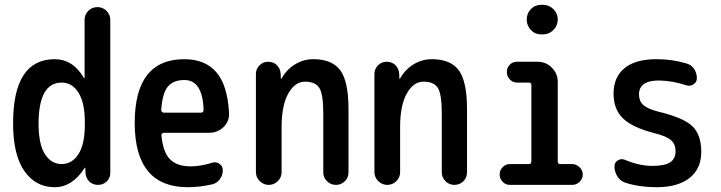

<svg xmlns="http://www.w3.org/2000/svg" viewBox="-20 -780 3040 810"><path d="M240.2 -431.6Q143.6 -431.6 142.6 -259.8Q142.6 -171.9 169.4 -129.9Q196.3 -87.9 240.2 -87.9Q284.2 -87.9 311 -129.9Q337.9 -171.9 337.9 -254.9V-264.6Q337.9 -346.7 311 -389.2Q284.2 -431.6 240.2 -431.6ZM210 9.8Q130.9 9.8 83 -58.1Q35.2 -126 35.2 -259.8Q35.2 -529.3 210 -530.3Q288.1 -530.3 334 -451.2Q334 -450.2 335.9 -450.2Q336.9 -450.2 336.9 -451.2V-696.3Q336.9 -718.8 352.5 -734.4Q368.2 -750 391.1 -750Q414.1 -750 429.7 -733.9Q445.3 -717.8 445.3 -696.3V-50.8Q445.3 -29.3 430.2 -14.6Q415 0 393.6 0Q371.1 0 356.4 -14.6Q341.8 -29.3 340.8 -50.8L339.8 -71.3Q339.8 -72.3 338.9 -72.3Q336.9 -72.3 336.9 -71.3Q285.2 9.8 210 9.8Z M757.8 -442.4Q710.9 -442.4 688 -414.6Q665 -386.7 660.2 -317.4Q660.2 -305.7 670.9 -304.7H828.1Q838.9 -304.7 838.9 -316.4Q835 -442.4 757.8 -442.4ZM772.5 9.8Q548.8 9.8 548.3 -260.3Q547.9 -530.3 757.8 -530.3Q844.7 -530.3 892.1 -476.1Q939.5 -421.9 946.3 -304.7Q948.2 -268.6 923.3 -244.1Q898.4 -219.7 861.3 -219.7H670.9Q666 -219.7 663.1 -215.8Q660.2 -211.9 661.1 -208Q668 -136.7 697.8 -107.4Q727.5 -78.1 785.2 -78.1Q825.2 -78.1 876 -93.8Q891.6 -98.6 905.8 -88.9Q919.9 -79.1 919.9 -61.5Q919.9 -40 906.7 -22.9Q893.6 -5.9 874 -2Q820.3 9.8 772.5 9.8Z M1059.6 -53.7V-467.8Q1059.6 -489.3 1074.7 -504.4Q1089.8 -519.5 1111.3 -519.5Q1133.8 -519.5 1148.4 -504.9Q1163.1 -490.2 1164.1 -467.8L1165 -448.2Q1165 -447.3 1166 -447.3Q1168 -447.3 1168 -449.2Q1189.5 -487.3 1225.1 -508.8Q1260.7 -530.3 1301.8 -530.3Q1380.9 -530.3 1415.5 -483.4Q1450.2 -436.5 1450.2 -320.3V-52.7Q1450.2 -30.3 1434.6 -15.1Q1418.9 0 1397 0Q1375 0 1359.4 -15.6Q1343.8 -31.2 1343.8 -52.7V-300.8Q1343.8 -382.8 1327.1 -409.2Q1310.5 -435.5 1266.6 -435.5Q1224.6 -435.5 1196.3 -385.7Q1168 -335.9 1168 -244.1V-53.7Q1168 -31.2 1151.9 -15.6Q1135.7 0 1113.8 0Q1091.8 0 1075.7 -16.1Q1059.6 -32.2 1059.6 -53.7Z M1559.6 -53.7V-467.8Q1559.6 -489.3 1574.7 -504.4Q1589.8 -519.5 1611.3 -519.5Q1633.8 -519.5 1648.4 -504.9Q1663.1 -490.2 1664.1 -467.8L1665 -448.2Q1665 -447.3 1666 -447.3Q1668 -447.3 1668 -449.2Q1689.5 -487.3 1725.1 -508.8Q1760.7 -530.3 1801.8 -530.3Q1880.9 -530.3 1915.5 -483.4Q1950.2 -436.5 1950.2 -320.3V-52.7Q1950.2 -30.3 1934.6 -15.1Q1918.9 0 1897 0Q1875 0 1859.4 -15.6Q1843.8 -31.2 1843.8 -52.7V-300.8Q1843.8 -382.8 1827.1 -409.2Q1810.5 -435.5 1766.6 -435.5Q1724.6 -435.5 1696.3 -385.7Q1668 -335.9 1668 -244.1V-53.7Q1668 -31.2 1651.9 -15.6Q1635.7 0 1613.8 0Q1591.8 0 1575.7 -16.1Q1559.6 -32.2 1559.6 -53.7Z M2130.9 0Q2113.3 0 2100.6 -13.2Q2087.9 -26.4 2087.9 -43.9Q2087.9 -61.5 2100.6 -74.7Q2113.3 -87.9 2130.9 -87.9H2210.9Q2221.7 -87.9 2221.7 -98.6V-420.9Q2221.7 -431.6 2210.9 -431.6H2161.1Q2143.6 -431.6 2130.9 -444.8Q2118.2 -458 2118.2 -476.1Q2118.2 -494.1 2130.4 -506.8Q2142.6 -519.5 2161.1 -519.5H2248Q2283.2 -519.5 2308.1 -494.6Q2333 -469.7 2333 -434.6V-98.6Q2333 -87.9 2343.8 -87.9H2393.6Q2411.1 -87.9 2424.8 -74.7Q2438.5 -61.5 2438.5 -43.9Q2438.5 -26.4 2425.3 -13.2Q2412.1 0 2393.6 0ZM2263.7 -759.8H2269.5Q2295.9 -759.8 2314.5 -741.7Q2333 -723.6 2333 -697.8Q2333 -671.9 2314.5 -653.3Q2295.9 -634.8 2269.5 -634.8H2263.7Q2237.3 -634.8 2219.7 -653.3Q2202.1 -671.9 2202.1 -697.8Q2202.1 -723.6 2219.7 -741.7Q2237.3 -759.8 2263.7 -759.8Z M2742.2 -217.8Q2647.5 -242.2 2607.9 -280.8Q2568.4 -319.3 2568.4 -384.8Q2568.4 -454.1 2614.3 -492.2Q2660.2 -530.3 2750 -530.3Q2815.4 -530.3 2875 -512.7Q2896.5 -506.8 2908.2 -489.3Q2919.9 -471.7 2919.9 -450.2Q2919.9 -433.6 2905.8 -424.3Q2891.6 -415 2876 -419.9Q2817.4 -439.5 2759.8 -440.4Q2675.8 -440.4 2675.8 -381.8Q2675.8 -353.5 2693.4 -337.4Q2710.9 -321.3 2754.9 -309.6Q2862.3 -284.2 2900.4 -248Q2938.5 -211.9 2938.5 -139.6Q2938.5 -68.4 2889.2 -29.3Q2839.8 9.8 2750 9.8Q2678.7 9.8 2619.1 -8.8Q2597.7 -15.6 2585 -35.2Q2572.3 -54.7 2572.3 -78.1Q2572.3 -94.7 2586.4 -103.5Q2600.6 -112.3 2617.2 -105.5Q2676.8 -80.1 2732.4 -80.1Q2784.2 -80.1 2807.1 -95.2Q2830.1 -110.4 2830.1 -141.6Q2830.1 -170.9 2811.5 -188Q2793 -205.1 2742.2 -217.8Z"/></svg>

Font: Rounded-X Mgen+ 2m medium
Style: Regular
Weight: 500
Designer: [Source Han Sans]
Ryoko NISHIZUKA  (kana & ideographs); Paul D. Hunt (Latin, Greek & Cyrillic); Wenlong ZHANG  (bopomofo
Version: Version 1.059.20150602